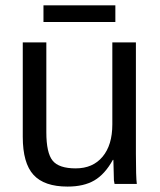

<svg xmlns="http://www.w3.org/2000/svg" viewBox="-20 -686 596 716"><path d="M64.9 -527.8H152.8V-192.9Q152.8 -115.7 176.3 -86.9Q199.7 -58.1 262.2 -58.1Q326.2 -58.1 362.5 -101.6Q398.9 -145 398.9 -222.2V-527.8H486.8V-112.8Q486.8 -24.9 490.2 0H407.2Q406.7 -0.5 404.8 -13.2Q404.8 -20 404.1 -41.3Q403.3 -62.5 402.8 -89.8H400.9Q371.1 -36.1 331.8 -13.2Q292.5 9.8 231.9 9.8Q145 9.8 105 -33.9Q64.9 -77.6 64.9 -175.8ZM410.2 -666V-604H142.1V-666Z"/></svg>

Font: Libra Sans Modern
Style: Regular
Weight: 400
Foundry: Stefan Peev, Context Ltd
Version: Version 1.000